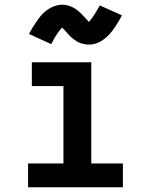

<svg xmlns="http://www.w3.org/2000/svg" viewBox="-20 -794 640 814"><path d="M99 0V-101H249V-429H115V-530H367V-101H501V0ZM357 -605Q348 -605 339.5 -606.5Q331 -608 322 -611Q313 -614 306.5 -618Q300 -622 292 -628Q284 -634 277.5 -640.5Q271 -647 266 -652.5Q261 -658 254.5 -665.5Q248 -673 243 -677Q237 -671 233 -665.5Q229 -660 223 -651.5Q217 -643 210.5 -632Q204 -621 197 -607L103 -650Q110 -664 117 -675.5Q124 -687 131 -697Q138 -707 144.5 -716Q151 -725 158 -732.5Q165 -740 175 -748Q185 -756 196 -761.5Q207 -767 219 -770.5Q231 -774 243 -774Q252 -774 260.5 -772.5Q269 -771 278 -767.5Q287 -764 293.5 -760.5Q300 -757 308 -750.5Q316 -744 322.5 -738Q329 -732 334 -726Q339 -720 345.5 -713.5Q352 -707 357 -701Q363 -708 367 -713.5Q371 -719 377 -727.5Q383 -736 389.5 -747Q396 -758 403 -771L497 -729Q490 -715 483 -703.5Q476 -692 469 -681.5Q462 -671 455.5 -662.5Q449 -654 442 -646.5Q435 -639 425 -631Q415 -623 404 -617Q393 -611 381 -608Q369 -605 357 -605Z"/></svg>

Font: Iosevka Curly Extended
Style: Bold
Weight: 700
Width: 7
Monospace: yes
Designer: Belleve Invis
Foundry: Belleve Invis
Version: Version 11.1.0; ttfautohint (v1.8.3)